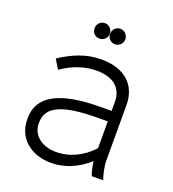

<svg xmlns="http://www.w3.org/2000/svg" viewBox="-129 -792 808 897"><g transform="rotate(20 275.0 -343.0)"><path d="M317 -616C338 -616 355 -633 355 -654C355 -675 338 -693 317 -693C295 -693 279 -675 279 -654C279 -633 295 -616 317 -616ZM240 -616C261 -616 278 -633 278 -654C278 -675 261 -693 240 -693C218 -693 202 -675 202 -654C202 -633 218 -616 240 -616ZM226 7C291 7 356 -20 410 -69C413 -45 419 -17 426 0H483C474 -25 465 -63 465 -92V-367C465 -467 399 -528 284 -528H280C210 -528 145 -502 80 -459L108 -413C160 -450 221 -471 276 -471H281C362 -471 409 -432 409 -364V-318H358C152 -318 52 -264 52 -152V-147C52 -55 123 7 226 7ZM229 -49C159 -49 109 -89 109 -147V-151C109 -233 186 -266 370 -266H409V-133C361 -80 298 -49 229 -49Z"/></g></svg>

Font: Fixel Text Light
Style: Regular
Weight: 300
Width: 4
Designer: AlfaBravo + MacPaw
Foundry: Kyrylo Tkachov, Marchela Mozhyna, Serhii Makarenko, Maria Weinstein, Zakhar Kryvoshyya
Version: Version 1.211